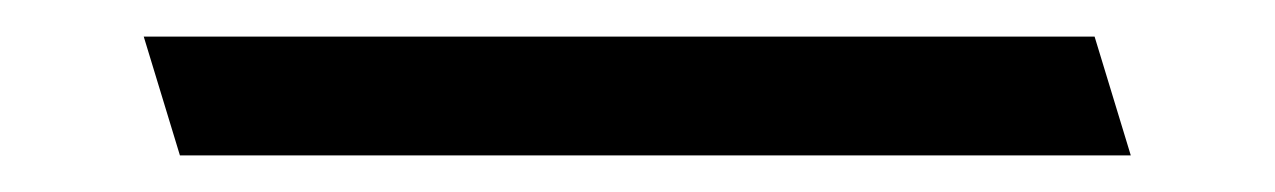

<svg xmlns="http://www.w3.org/2000/svg" viewBox="-20 46 697 105"><path d="M598.4 131 578.6 66H58.6L78.4 131Z"/></svg>

Font: Din Kursivschrift
Style: LeftEng
Weight: 400
Version: Version 1.089